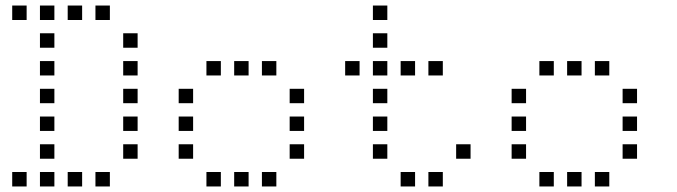

<svg xmlns="http://www.w3.org/2000/svg" viewBox="-20 -696 2440 692"><path d="M25 -676Q24 -676 24 -676Q24 -676 24 -675V-625Q24 -624 24 -624Q24 -624 25 -624H75Q76 -624 76 -624Q76 -624 76 -625V-675Q76 -676 76 -676Q76 -676 75 -676ZM125 -676Q124 -676 124 -676Q124 -676 124 -675V-625Q124 -624 124 -624Q124 -624 125 -624H175Q176 -624 176 -624Q176 -624 176 -625V-675Q176 -676 176 -676Q176 -676 175 -676ZM225 -676Q224 -676 224 -676Q224 -676 224 -675V-625Q224 -624 224 -624Q224 -624 225 -624H275Q276 -624 276 -624Q276 -624 276 -625V-675Q276 -676 276 -676Q276 -676 275 -676ZM325 -676Q324 -676 324 -676Q324 -676 324 -675V-625Q324 -624 324 -624Q324 -624 325 -624H375Q376 -624 376 -624Q376 -624 376 -625V-675Q376 -676 376 -676Q376 -676 375 -676ZM125 -576Q124 -576 124 -576Q124 -576 124 -575V-525Q124 -524 124 -524Q124 -524 125 -524H175Q176 -524 176 -524Q176 -524 176 -525V-575Q176 -576 176 -576Q176 -576 175 -576ZM425 -576Q424 -576 424 -576Q424 -576 424 -575V-525Q424 -524 424 -524Q424 -524 425 -524H475Q476 -524 476 -524Q476 -524 476 -525V-575Q476 -576 476 -576Q476 -576 475 -576ZM125 -476Q124 -476 124 -476Q124 -476 124 -475V-425Q124 -424 124 -424Q124 -424 125 -424H175Q176 -424 176 -424Q176 -424 176 -425V-475Q176 -476 176 -476Q176 -476 175 -476ZM425 -476Q424 -476 424 -476Q424 -476 424 -475V-425Q424 -424 424 -424Q424 -424 425 -424H475Q476 -424 476 -424Q476 -424 476 -425V-475Q476 -476 476 -476Q476 -476 475 -476ZM125 -376Q124 -376 124 -376Q124 -376 124 -375V-325Q124 -324 124 -324Q124 -324 125 -324H175Q176 -324 176 -324Q176 -324 176 -325V-375Q176 -376 176 -376Q176 -376 175 -376ZM425 -376Q424 -376 424 -376Q424 -376 424 -375V-325Q424 -324 424 -324Q424 -324 425 -324H475Q476 -324 476 -324Q476 -324 476 -325V-375Q476 -376 476 -376Q476 -376 475 -376ZM125 -276Q124 -276 124 -276Q124 -276 124 -275V-225Q124 -224 124 -224Q124 -224 125 -224H175Q176 -224 176 -224Q176 -224 176 -225V-275Q176 -276 176 -276Q176 -276 175 -276ZM425 -276Q424 -276 424 -276Q424 -276 424 -275V-225Q424 -224 424 -224Q424 -224 425 -224H475Q476 -224 476 -224Q476 -224 476 -225V-275Q476 -276 476 -276Q476 -276 475 -276ZM125 -176Q124 -176 124 -176Q124 -176 124 -175V-125Q124 -124 124 -124Q124 -124 125 -124H175Q176 -124 176 -124Q176 -124 176 -125V-175Q176 -176 176 -176Q176 -176 175 -176ZM425 -176Q424 -176 424 -176Q424 -176 424 -175V-125Q424 -124 424 -124Q424 -124 425 -124H475Q476 -124 476 -124Q476 -124 476 -125V-175Q476 -176 476 -176Q476 -176 475 -176ZM25 -76Q24 -76 24 -76Q24 -76 24 -75V-25Q24 -24 24 -24Q24 -24 25 -24H75Q76 -24 76 -24Q76 -24 76 -25V-75Q76 -76 76 -76Q76 -76 75 -76ZM125 -76Q124 -76 124 -76Q124 -76 124 -75V-25Q124 -24 124 -24Q124 -24 125 -24H175Q176 -24 176 -24Q176 -24 176 -25V-75Q176 -76 176 -76Q176 -76 175 -76ZM225 -76Q224 -76 224 -76Q224 -76 224 -75V-25Q224 -24 224 -24Q224 -24 225 -24H275Q276 -24 276 -24Q276 -24 276 -25V-75Q276 -76 276 -76Q276 -76 275 -76ZM325 -76Q324 -76 324 -76Q324 -76 324 -75V-25Q324 -24 324 -24Q324 -24 325 -24H375Q376 -24 376 -24Q376 -24 376 -25V-75Q376 -76 376 -76Q376 -76 375 -76Z M725 -476Q724 -476 724 -476Q724 -476 724 -475V-425Q724 -424 724 -424Q724 -424 725 -424H775Q776 -424 776 -424Q776 -424 776 -425V-475Q776 -476 776 -476Q776 -476 775 -476ZM825 -476Q824 -476 824 -476Q824 -476 824 -475V-425Q824 -424 824 -424Q824 -424 825 -424H875Q876 -424 876 -424Q876 -424 876 -425V-475Q876 -476 876 -476Q876 -476 875 -476ZM925 -476Q924 -476 924 -476Q924 -476 924 -475V-425Q924 -424 924 -424Q924 -424 925 -424H975Q976 -424 976 -424Q976 -424 976 -425V-475Q976 -476 976 -476Q976 -476 975 -476ZM625 -376Q624 -376 624 -376Q624 -376 624 -375V-325Q624 -324 624 -324Q624 -324 625 -324H675Q676 -324 676 -324Q676 -324 676 -325V-375Q676 -376 676 -376Q676 -376 675 -376ZM1025 -376Q1024 -376 1024 -376Q1024 -376 1024 -375V-325Q1024 -324 1024 -324Q1024 -324 1025 -324H1075Q1076 -324 1076 -324Q1076 -324 1076 -325V-375Q1076 -376 1076 -376Q1076 -376 1075 -376ZM625 -276Q624 -276 624 -276Q624 -276 624 -275V-225Q624 -224 624 -224Q624 -224 625 -224H675Q676 -224 676 -224Q676 -224 676 -225V-275Q676 -276 676 -276Q676 -276 675 -276ZM1025 -276Q1024 -276 1024 -276Q1024 -276 1024 -275V-225Q1024 -224 1024 -224Q1024 -224 1025 -224H1075Q1076 -224 1076 -224Q1076 -224 1076 -225V-275Q1076 -276 1076 -276Q1076 -276 1075 -276ZM625 -176Q624 -176 624 -176Q624 -176 624 -175V-125Q624 -124 624 -124Q624 -124 625 -124H675Q676 -124 676 -124Q676 -124 676 -125V-175Q676 -176 676 -176Q676 -176 675 -176ZM1025 -176Q1024 -176 1024 -176Q1024 -176 1024 -175V-125Q1024 -124 1024 -124Q1024 -124 1025 -124H1075Q1076 -124 1076 -124Q1076 -124 1076 -125V-175Q1076 -176 1076 -176Q1076 -176 1075 -176ZM725 -76Q724 -76 724 -76Q724 -76 724 -75V-25Q724 -24 724 -24Q724 -24 725 -24H775Q776 -24 776 -24Q776 -24 776 -25V-75Q776 -76 776 -76Q776 -76 775 -76ZM825 -76Q824 -76 824 -76Q824 -76 824 -75V-25Q824 -24 824 -24Q824 -24 825 -24H875Q876 -24 876 -24Q876 -24 876 -25V-75Q876 -76 876 -76Q876 -76 875 -76ZM925 -76Q924 -76 924 -76Q924 -76 924 -75V-25Q924 -24 924 -24Q924 -24 925 -24H975Q976 -24 976 -24Q976 -24 976 -25V-75Q976 -76 976 -76Q976 -76 975 -76Z M1325 -676Q1324 -676 1324 -676Q1324 -676 1324 -675V-625Q1324 -624 1324 -624Q1324 -624 1325 -624H1375Q1376 -624 1376 -624Q1376 -624 1376 -625V-675Q1376 -676 1376 -676Q1376 -676 1375 -676ZM1325 -576Q1324 -576 1324 -576Q1324 -576 1324 -575V-525Q1324 -524 1324 -524Q1324 -524 1325 -524H1375Q1376 -524 1376 -524Q1376 -524 1376 -525V-575Q1376 -576 1376 -576Q1376 -576 1375 -576ZM1225 -476Q1224 -476 1224 -476Q1224 -476 1224 -475V-425Q1224 -424 1224 -424Q1224 -424 1225 -424H1275Q1276 -424 1276 -424Q1276 -424 1276 -425V-475Q1276 -476 1276 -476Q1276 -476 1275 -476ZM1325 -476Q1324 -476 1324 -476Q1324 -476 1324 -475V-425Q1324 -424 1324 -424Q1324 -424 1325 -424H1375Q1376 -424 1376 -424Q1376 -424 1376 -425V-475Q1376 -476 1376 -476Q1376 -476 1375 -476ZM1425 -476Q1424 -476 1424 -476Q1424 -476 1424 -475V-425Q1424 -424 1424 -424Q1424 -424 1425 -424H1475Q1476 -424 1476 -424Q1476 -424 1476 -425V-475Q1476 -476 1476 -476Q1476 -476 1475 -476ZM1525 -476Q1524 -476 1524 -476Q1524 -476 1524 -475V-425Q1524 -424 1524 -424Q1524 -424 1525 -424H1575Q1576 -424 1576 -424Q1576 -424 1576 -425V-475Q1576 -476 1576 -476Q1576 -476 1575 -476ZM1325 -376Q1324 -376 1324 -376Q1324 -376 1324 -375V-325Q1324 -324 1324 -324Q1324 -324 1325 -324H1375Q1376 -324 1376 -324Q1376 -324 1376 -325V-375Q1376 -376 1376 -376Q1376 -376 1375 -376ZM1325 -276Q1324 -276 1324 -276Q1324 -276 1324 -275V-225Q1324 -224 1324 -224Q1324 -224 1325 -224H1375Q1376 -224 1376 -224Q1376 -224 1376 -225V-275Q1376 -276 1376 -276Q1376 -276 1375 -276ZM1325 -176Q1324 -176 1324 -176Q1324 -176 1324 -175V-125Q1324 -124 1324 -124Q1324 -124 1325 -124H1375Q1376 -124 1376 -124Q1376 -124 1376 -125V-175Q1376 -176 1376 -176Q1376 -176 1375 -176ZM1625 -176Q1624 -176 1624 -176Q1624 -176 1624 -175V-125Q1624 -124 1624 -124Q1624 -124 1625 -124H1675Q1676 -124 1676 -124Q1676 -124 1676 -125V-175Q1676 -176 1676 -176Q1676 -176 1675 -176ZM1425 -76Q1424 -76 1424 -76Q1424 -76 1424 -75V-25Q1424 -24 1424 -24Q1424 -24 1425 -24H1475Q1476 -24 1476 -24Q1476 -24 1476 -25V-75Q1476 -76 1476 -76Q1476 -76 1475 -76ZM1525 -76Q1524 -76 1524 -76Q1524 -76 1524 -75V-25Q1524 -24 1524 -24Q1524 -24 1525 -24H1575Q1576 -24 1576 -24Q1576 -24 1576 -25V-75Q1576 -76 1576 -76Q1576 -76 1575 -76Z M1925 -476Q1924 -476 1924 -476Q1924 -476 1924 -475V-425Q1924 -424 1924 -424Q1924 -424 1925 -424H1975Q1976 -424 1976 -424Q1976 -424 1976 -425V-475Q1976 -476 1976 -476Q1976 -476 1975 -476ZM2025 -476Q2024 -476 2024 -476Q2024 -476 2024 -475V-425Q2024 -424 2024 -424Q2024 -424 2025 -424H2075Q2076 -424 2076 -424Q2076 -424 2076 -425V-475Q2076 -476 2076 -476Q2076 -476 2075 -476ZM2125 -476Q2124 -476 2124 -476Q2124 -476 2124 -475V-425Q2124 -424 2124 -424Q2124 -424 2125 -424H2175Q2176 -424 2176 -424Q2176 -424 2176 -425V-475Q2176 -476 2176 -476Q2176 -476 2175 -476ZM1825 -376Q1824 -376 1824 -376Q1824 -376 1824 -375V-325Q1824 -324 1824 -324Q1824 -324 1825 -324H1875Q1876 -324 1876 -324Q1876 -324 1876 -325V-375Q1876 -376 1876 -376Q1876 -376 1875 -376ZM2225 -376Q2224 -376 2224 -376Q2224 -376 2224 -375V-325Q2224 -324 2224 -324Q2224 -324 2225 -324H2275Q2276 -324 2276 -324Q2276 -324 2276 -325V-375Q2276 -376 2276 -376Q2276 -376 2275 -376ZM1825 -276Q1824 -276 1824 -276Q1824 -276 1824 -275V-225Q1824 -224 1824 -224Q1824 -224 1825 -224H1875Q1876 -224 1876 -224Q1876 -224 1876 -225V-275Q1876 -276 1876 -276Q1876 -276 1875 -276ZM2225 -276Q2224 -276 2224 -276Q2224 -276 2224 -275V-225Q2224 -224 2224 -224Q2224 -224 2225 -224H2275Q2276 -224 2276 -224Q2276 -224 2276 -225V-275Q2276 -276 2276 -276Q2276 -276 2275 -276ZM1825 -176Q1824 -176 1824 -176Q1824 -176 1824 -175V-125Q1824 -124 1824 -124Q1824 -124 1825 -124H1875Q1876 -124 1876 -124Q1876 -124 1876 -125V-175Q1876 -176 1876 -176Q1876 -176 1875 -176ZM2225 -176Q2224 -176 2224 -176Q2224 -176 2224 -175V-125Q2224 -124 2224 -124Q2224 -124 2225 -124H2275Q2276 -124 2276 -124Q2276 -124 2276 -125V-175Q2276 -176 2276 -176Q2276 -176 2275 -176ZM1925 -76Q1924 -76 1924 -76Q1924 -76 1924 -75V-25Q1924 -24 1924 -24Q1924 -24 1925 -24H1975Q1976 -24 1976 -24Q1976 -24 1976 -25V-75Q1976 -76 1976 -76Q1976 -76 1975 -76ZM2025 -76Q2024 -76 2024 -76Q2024 -76 2024 -75V-25Q2024 -24 2024 -24Q2024 -24 2025 -24H2075Q2076 -24 2076 -24Q2076 -24 2076 -25V-75Q2076 -76 2076 -76Q2076 -76 2075 -76ZM2125 -76Q2124 -76 2124 -76Q2124 -76 2124 -75V-25Q2124 -24 2124 -24Q2124 -24 2125 -24H2175Q2176 -24 2176 -24Q2176 -24 2176 -25V-75Q2176 -76 2176 -76Q2176 -76 2175 -76Z"/></svg>

Font: Doto
Style: Regular
Weight: 400
Monospace: yes
Version: Version 1.000